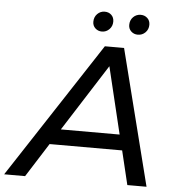

<svg xmlns="http://www.w3.org/2000/svg" viewBox="-112 -931 903 986"><g transform="rotate(5 339.0 -438.5)"><path d="M539 -175H165L54 0H-54L404 -700H503L680 0H581ZM519 -255 436 -600 216 -255ZM334 -820Q334 -845 350 -861Q366 -877 388 -877Q409 -877 422.5 -864Q436 -851 436 -830Q436 -806 420 -790Q404 -774 382 -774Q362 -774 348 -787Q334 -800 334 -820ZM519 -820Q519 -845 535 -861Q551 -877 574 -877Q594 -877 608 -864Q622 -851 622 -830Q622 -806 606 -790Q590 -774 567 -774Q547 -774 533 -787Q519 -800 519 -820Z"/></g></svg>

Font: Idrija
Style: Italic
Weight: 500
Italic angle: -11.3°
Designer: Julieta Ulanovsky
Foundry: Julieta Ulanovsky
Version: Version 7.200